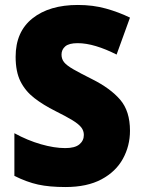

<svg xmlns="http://www.w3.org/2000/svg" viewBox="-20 -744 574 774"><path d="M504 -217Q504 -156 475.5 -104Q447 -52 389 -21Q331 10 244 10Q179 10 133.5 0Q88 -10 38 -35V-207Q91 -178 145 -162.5Q199 -147 243 -147Q282 -147 300 -162Q318 -177 318 -200Q318 -217 307.5 -230.5Q297 -244 272.5 -259Q248 -274 204 -296Q154 -321 118 -349Q82 -377 62.5 -416Q43 -455 43 -515Q43 -616 111 -670Q179 -724 294 -724Q355 -724 407 -709.5Q459 -695 504 -673L450 -524Q407 -546 367 -558Q327 -570 293 -570Q258 -570 243 -557Q228 -544 228 -524Q228 -506 238.5 -493Q249 -480 276 -464.5Q303 -449 351 -425Q425 -388 464.5 -342Q504 -296 504 -217Z"/></svg>

Font: Noto Sans Bengali SemiCondensed Black
Style: Regular
Weight: 900
Width: 4
Designer: Joana Ranito - Universal Thirst; Jelle Bosma - Monotype Design Team
Foundry: Universal Thirst ehf.
Version: Version 3.000; ttfautohint (v1.8.4.7-5d5b)